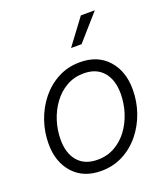

<svg xmlns="http://www.w3.org/2000/svg" viewBox="-138 -835 813 940"><g transform="rotate(-20 269.0 -365.0)"><path d="M228 10.3Q135.7 10.3 82.8 -48.6Q29.8 -107.4 29.8 -202.1Q29.8 -263.7 49.8 -321.5Q69.8 -379.4 106.9 -425.5Q144 -471.7 195.6 -498.8Q247.1 -525.9 310.1 -525.9Q402.3 -525.9 455.3 -466.8Q508.3 -407.7 508.3 -312.5Q508.3 -250.5 488.3 -192.9Q468.3 -135.3 431.2 -89.4Q394 -43.5 342.5 -16.6Q291 10.3 228 10.3ZM230 -47.4Q280.3 -47.4 320.3 -70.1Q360.4 -92.8 388.4 -131.3Q416.5 -169.9 431.2 -217.3Q445.8 -264.6 445.8 -313.5Q445.8 -385.3 410.2 -426.8Q374.5 -468.3 308.6 -468.3Q258.8 -468.3 219 -445.6Q179.2 -422.9 150.9 -384.5Q122.6 -346.2 107.4 -298.6Q92.3 -251 92.3 -200.7Q92.3 -129.9 127.9 -88.6Q163.6 -47.4 230 -47.4ZM293.9 -606 393.6 -739.7H466.3L348.6 -606Z"/></g></svg>

Font: Inter Display Light
Style: Italic
Weight: 300
Italic angle: -9.39999°
Designer: Rasmus Andersson
Foundry: rsms
Version: Version 4.000;git-a52131595